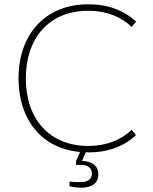

<svg xmlns="http://www.w3.org/2000/svg" viewBox="-20 -698 712 892"><path d="M357 174C409 174 437 151 437 112C437 75 410 50 361 50L379 9C383 9 386 10 390 10C485 10 556 -19 612 -70L592 -95C541 -47 474 -20 390 -20C208 -20 100 -147 100 -334C100 -521 208 -648 390 -648C474 -648 541 -621 592 -573L612 -598C556 -649 485 -678 390 -678C186 -678 66 -534 66 -334C66 -145 171 -8 352 8L333 51V68H357C388 68 407 83 407 108C407 133 388 148 357 148C340 148 315 148 303 145V167C315 171 340 174 357 174Z"/></svg>

Font: Gantari Thin
Style: Regular
Weight: 250
Designer: Anugrah Pasau
Foundry: Lafontype
Version: Version 1.000